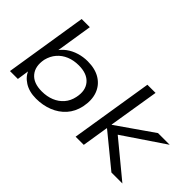

<svg xmlns="http://www.w3.org/2000/svg" viewBox="-77 -1122 1547 1547"><g transform="rotate(45 697.0 -348.0)"><path d="M369 9Q291 9 236.5 -25.5Q182 -60 164 -114H171L154 0H64L176 -705H269L217 -376H207Q231 -415 268.5 -442.5Q306 -470 353.5 -484.5Q401 -499 451 -499Q538 -499 595.5 -463Q653 -427 676 -363.5Q699 -300 682 -216Q666 -143 621.5 -93Q577 -43 511.5 -17Q446 9 369 9ZM361 -65Q420 -65 467.5 -84.5Q515 -104 547 -141Q579 -178 590 -231Q609 -319 564 -372Q519 -425 424 -425Q366 -425 319 -405.5Q272 -386 240 -349Q208 -312 195 -259Q178 -171 222 -118Q266 -65 361 -65Z M812 0 925 -705H1018L948 -274H951L1261 -490H1394L1018 -236L1013 -274L1345 0H1220L944 -226H941L905 0Z"/></g></svg>

Font: Nunito Sans 10pt Expanded
Style: Italic
Weight: 400
Width: 7
Italic angle: -9°
Designer: Vernon Adams
Foundry: Vernon Adams
Version: Version 3.101;gftools[0.9.27]